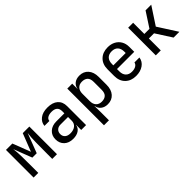

<svg xmlns="http://www.w3.org/2000/svg" viewBox="149 -1541 2701 2701"><g transform="rotate(-45 1500.0 -190.0)"><path d="M68 0V-550H195L298 -283L402 -550H533V0H439V-87Q439 -218 440.5 -325.5Q442 -433 452 -502L341 -211H254L148 -486Q158 -424 159.5 -325Q161 -226 161 -87V0Z M849 10Q764 10 714.5 -37.5Q665 -85 665 -162Q665 -239 716.5 -286Q768 -333 852 -333H1013V-375Q1013 -476 901 -476Q851 -476 820.5 -457.5Q790 -439 788 -406H690Q695 -473 751 -516.5Q807 -560 901 -560Q1002 -560 1057 -512Q1112 -464 1112 -377V0H1015V-101H1013Q1006 -50 962.5 -20Q919 10 849 10ZM875 -73Q938 -73 975.5 -103.5Q1013 -134 1013 -187V-260H861Q818 -260 791.5 -234.5Q765 -209 765 -167Q765 -124 794 -98.5Q823 -73 875 -73Z M1288 180V-550H1386V-444H1387Q1395 -498 1435 -529Q1475 -560 1537 -560Q1619 -560 1668 -504.5Q1717 -449 1717 -354V-197Q1717 -101 1668 -45.5Q1619 10 1537 10Q1476 10 1436 -21Q1396 -52 1387 -106H1385L1387 21V180ZM1502 -76Q1557 -76 1587.5 -104.5Q1618 -133 1618 -197V-353Q1618 -417 1587.5 -445.5Q1557 -474 1502 -474Q1449 -474 1418 -441Q1387 -408 1387 -348V-202Q1387 -142 1418 -109Q1449 -76 1502 -76Z M2100 10Q2001 10 1940.5 -49Q1880 -108 1880 -210V-340Q1880 -442 1940.5 -501Q2001 -560 2100 -560Q2166 -560 2215.5 -533.5Q2265 -507 2292.5 -459.5Q2320 -412 2320 -349V-250H1977V-202Q1977 -142 2010 -108Q2043 -74 2100 -74Q2148 -74 2179 -92Q2210 -110 2216 -142H2315Q2305 -72 2246 -31Q2187 10 2100 10ZM1977 -349V-323H2223V-349Q2223 -412 2191 -446Q2159 -480 2100 -480Q2041 -480 2009 -446Q1977 -412 1977 -349Z M2499 0V-550H2598V-327H2700L2845 -550H2958L2785 -286L2968 0H2853L2701 -237H2598V0Z"/></g></svg>

Font: JetBrains Mono NL Medium
Style: Regular
Weight: 500
Monospace: yes
Designer: Philipp Nurullin, Konstantin Bulenkov
Foundry: JetBrains
Version: Version 2.305; ttfautohint (v1.8.4.7-5d5b)